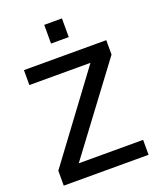

<svg xmlns="http://www.w3.org/2000/svg" viewBox="-163 -1002 909 1100"><g transform="rotate(-20 292.0 -452.0)"><path d="M32 0V-91L441 -642L457 -609H44V-700H546V-612L132 -58L117 -91H549V0ZM242 -790V-904H350V-790Z"/></g></svg>

Font: SUSE Medium
Style: Regular
Weight: 500
Designer: Rene Bieder
Foundry: SUSE
Version: Version 1.000